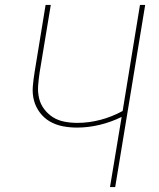

<svg xmlns="http://www.w3.org/2000/svg" viewBox="-20 -755 640 775"><path d="M424 0 471 -283Q428 -262 382 -251Q336 -240 291 -240Q261 -240 233 -245.5Q205 -251 181.5 -264.5Q158 -278 141 -300.5Q124 -323 117 -350Q110 -377 112.5 -406.5Q115 -436 120 -466L164 -735H185L140 -463Q136 -436 134 -410Q132 -384 137.5 -359.5Q143 -335 158 -315Q173 -295 193.5 -282Q214 -269 239.5 -264Q265 -259 292 -259Q338 -259 384.5 -271Q431 -283 475 -307L545 -735H566L445 0Z"/></svg>

Font: Iosevka Thin Extended Oblique
Style: Regular
Weight: 100
Width: 7
Italic angle: -9°
Monospace: yes
Designer: Belleve Invis
Foundry: Belleve Invis
Version: Version 32.5.0; ttfautohint (v1.8.4)